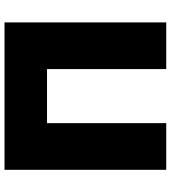

<svg xmlns="http://www.w3.org/2000/svg" viewBox="26 -766 740 831"><g transform="rotate(-90 395.5 -350.0)"><path d="M76.5 0V-700H714.5V0H512.5V-516H278.5V0Z"/></g></svg>

Font: Geologica Roman Black
Style: Regular
Weight: 900
Designer: Sindre Bremnes, Frode Helland
Foundry: Monokrom Skriftforlag AS
Version: Version 1.010;gftools[0.9.28]